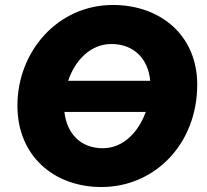

<svg xmlns="http://www.w3.org/2000/svg" viewBox="-20 -736 831 772"><path d="M388 16C601 16 773 -156 773 -396C773 -593 626 -716 434 -716C211 -716 50 -528 50 -311C50 -110 196 16 388 16ZM393 -140C308 -140 249 -195 239 -286H566C538 -207 477 -140 393 -140ZM254 -411C282 -494 344 -559 428 -559C518 -559 576 -500 584 -411Z"/></svg>

Font: Fixel Display ExtraBold
Style: Italic
Weight: 800
Italic angle: -10°
Designer: AlfaBravo + MacPaw
Foundry: Kyrylo Tkachov, Marchela Mozhyna, Serhii Makarenko, Maria Weinstein, Zakhar Kryvoshyya
Version: Version 1.210;Glyphs 3.2 (3217)